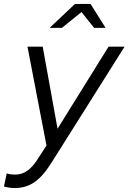

<svg xmlns="http://www.w3.org/2000/svg" viewBox="-81 -737 650 971"><path d="M-6 214Q-20 214 -34 212Q-48 210 -61 206L-47 140Q-39 143 -27.5 144.5Q-16 146 -4 146Q28 146 55 128Q82 110 106 73L154 -1L58 -501H135L210 -86L468 -501H549L178 88Q136 155 93 184.5Q50 214 -6 214ZM170 -596 298 -717H377L453 -596H395L331 -676L232 -596Z"/></svg>

Font: Red Hat Display VF
Style: Italic
Weight: 300
Italic angle: -12°
Designer: Pentagram, MCKL
Foundry: Pentagram, MCKL
Version: Version 1.023